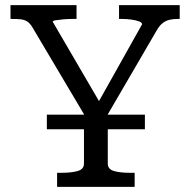

<svg xmlns="http://www.w3.org/2000/svg" viewBox="-20 -730 743 750"><path d="M163 -282H546V-225H163ZM308 -312 318 -267 105 -626Q96 -640 85.5 -646.5Q75 -653 61.5 -654.5Q48 -656 30 -656H21V-710H279V-656H262Q245 -656 228 -654.5Q211 -653 198.5 -651Q186 -649 186 -645L379 -314L356 -316L535 -635Q535 -642 523 -646.5Q511 -651 493 -653.5Q475 -656 458 -656H445V-710H682V-656H673Q656 -656 641.5 -652.5Q627 -649 615 -639.5Q603 -630 592 -611L391 -266L401 -312V-91Q401 -69 425 -62Q449 -55 487 -55H506V0H203V-55H221Q259 -55 283.5 -62Q308 -69 308 -91Z"/></svg>

Font: Roboto Serif
Style: Regular
Weight: 400
Designer: Greg Gazdowicz
Foundry: Commercial Type
Version: Version 1.008